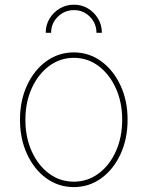

<svg xmlns="http://www.w3.org/2000/svg" viewBox="-20 -774 620 806"><path d="M289.8 11.4Q225.5 11.4 174.4 -25.7Q123.2 -62.9 93.6 -127Q63.9 -191.1 63.9 -271.3Q63.9 -351.9 93.6 -415.8Q123.2 -479.8 174.4 -516.9Q225.5 -554 289.8 -554Q354 -554 405 -516.7Q456 -479.4 485.8 -415.5Q515.6 -351.6 515.6 -271.3Q515.6 -191.1 486 -127Q456.3 -62.9 405.2 -25.7Q354 11.4 289.8 11.4ZM289.8 -11.4Q347.7 -11.4 393.6 -45.5Q439.6 -79.5 466.3 -138.5Q492.9 -197.4 492.9 -271.3Q492.9 -345.2 466.1 -403.9Q439.3 -462.7 393.5 -497Q347.7 -531.2 289.8 -531.2Q232.2 -531.2 186.3 -497Q140.3 -462.7 113.5 -403.9Q86.6 -345.2 86.6 -271.3Q86.6 -197.4 113.3 -138.5Q139.9 -79.5 185.9 -45.5Q231.9 -11.4 289.8 -11.4ZM171.9 -636.4Q171.9 -669 187.9 -695.7Q203.8 -722.3 230.6 -738.3Q257.5 -754.3 289.8 -754.3Q322.4 -754.6 349.1 -738.6Q375.7 -722.7 391.7 -695.8Q407.7 -669 407.7 -636.4H384.9Q384.9 -676.1 357.1 -704Q329.2 -731.9 289.8 -731.5Q250.4 -731.2 222.5 -703.5Q194.6 -675.8 194.6 -636.4Z"/></svg>

Font: Inter Thin BETA
Style: Regular
Weight: 100
Designer: Rasmus Andersson
Foundry: rsms
Version: Version 3.011;git-f93a4a705